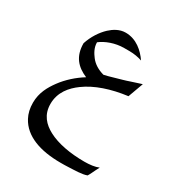

<svg xmlns="http://www.w3.org/2000/svg" viewBox="-185 -684 982 1048"><g transform="rotate(30 306.5 -160.5)"><path d="M451 -467C420 -512 371 -557 303 -557C264 -557 232 -536 208 -514C176 -484 148 -441 132 -392C132 -309 173 -265 237 -238C190 -209 145 -169 112 -124C83 -84 55 -37 55 27C55 62 62 92 76 118C120 201 221 236 349 236C364 236 381 236 398 235C436 233 484 233 512 222C516 216 520 208 524 200C532 184 538 170 548 152C525 162 492 166 459 166C369 166 287 151 229 120C180 94 141 54 141 -15C141 -89 185 -139 233 -174C297 -221 387 -251 489 -264L524 -360C519 -358 510 -355 499 -352C474 -345 444 -333 418 -326C383 -317 346 -304 312 -297C275 -307 246 -325 226 -351C210 -372 193 -399 193 -433C226 -459 281 -480 337 -480H369C400 -480 427 -475 451 -467Z"/></g></svg>

Font: Iranian Serif 
Style: Regular
Weight: 400
Designer: Hooman Mehr, Hadi Navid in Neviseh Pardaz Co. Ltd. (http://nevisa.com)
Foundry: http://font-store.ir
Version: 5.0.2 build 3/9/1393